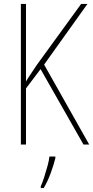

<svg xmlns="http://www.w3.org/2000/svg" viewBox="-20 -827 473 975"><path d="M433 -93H404L186 -476L112 -378V-93H86V-807H112V-413Q119 -426 133 -446.5Q147 -467 166 -496L392 -807H424L204 -499ZM261 -23Q252 13 237 53.5Q222 94 202 128H187V119Q195 102 204 74Q213 46 221 17Q229 -12 231 -32H261Z"/></svg>

Font: Noto Sans Telugu UI Condensed Thin
Style: Regular
Weight: 100
Width: 3
Designer: Jelle Bosma - Monotype Design Team
Foundry: Monotype Imaging Inc.
Version: Version 2.005; ttfautohint (v1.8.4.7-5d5b)